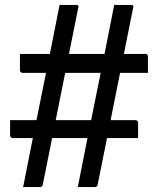

<svg xmlns="http://www.w3.org/2000/svg" viewBox="-20 -740 640 780"><path d="M222 -720Q239 -720 256 -720Q273 -720 289 -720Q294 -720 297 -718Q300 -716 298 -709Q280 -619 262 -529.5Q244 -440 226 -350Q208 -260 190 -170.5Q172 -81 154 9Q153 16 149 18Q145 20 140 20Q124 20 107.5 20Q91 20 74 20Q92 -72 110.5 -164.5Q129 -257 148 -350Q167 -443 185.5 -535.5Q204 -628 222 -720ZM444 -720Q455 -720 466.5 -720Q478 -720 490 -720Q502 -720 512 -720Q517 -720 520 -718Q523 -716 521 -709Q503 -619 485 -529.5Q467 -440 449 -350Q431 -260 413 -170.5Q395 -81 377 9Q376 16 372 18Q368 20 363 20Q352 20 341 20Q330 20 319 20Q308 20 296 20Q314 -72 332.5 -164.5Q351 -257 370 -350Q389 -443 407.5 -535.5Q426 -628 444 -720ZM581 -444H72Q67 -444 64 -447Q61 -450 61 -455Q61 -459 61 -465.5Q61 -472 61 -479.5Q61 -487 61 -495Q61 -503 61 -510Q61 -517 61 -521H570Q572 -521 574.5 -520.5Q577 -520 578 -518Q580 -517 580.5 -514.5Q581 -512 581 -510Q581 -506 581 -499Q581 -492 581 -484.5Q581 -477 581 -469Q581 -461 581 -454.5Q581 -448 581 -444ZM21 -252H530Q535 -252 538 -249Q541 -246 541 -241Q541 -237 541 -231Q541 -225 541 -217.5Q541 -210 541 -203Q541 -196 541 -189.5Q541 -183 541 -179H32Q30 -179 28 -180Q26 -181 24 -182Q23 -184 22 -186Q21 -188 21 -190Q21 -194 21 -200.5Q21 -207 21 -214Q21 -221 21 -228.5Q21 -236 21 -242Q21 -248 21 -252Z"/></svg>

Font: Recursive Monospace
Style: Regular
Weight: 400
Version: Version 1.047